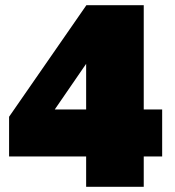

<svg xmlns="http://www.w3.org/2000/svg" viewBox="-20 -720 675 740"><path d="M312 0V-117H15V-270L313 -700H534V-298H605V-117H534V0ZM191 -298H312V-474Z"/></svg>

Font: Golos Text ExtraBold
Style: Regular
Weight: 800
Designer: A.Korolkova, Vitaly Kuzmin
Foundry: ParaType Ltd
Version: Version 2.004